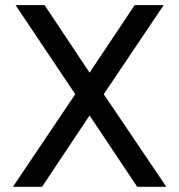

<svg xmlns="http://www.w3.org/2000/svg" viewBox="-20 -720 691 740"><path d="M29.8 0 270 -356.9 40 -700.2H151.9L325.2 -439.9L499 -700.2H610.8L379.9 -356.9L621.1 0H508.8L325.2 -274.9L142.1 0Z"/></svg>

Font: Quantico
Style: Regular
Weight: 400
Designer: Matt Desmond
Foundry: MADtype
Version: Version 2.002